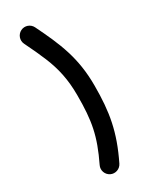

<svg xmlns="http://www.w3.org/2000/svg" viewBox="-208 -785 718 902"><g transform="rotate(-30 150.5 -333.5)"><path d="M105 64C127.9 75.2 155.8 65.4 167 42.5C232.9 -92.3 249.5 -190.4 249.5 -334C249.5 -484.4 207.5 -581.1 144.5 -710C133.3 -732.9 105.5 -742.7 82.5 -731.4C59.6 -720.2 49.8 -692.4 61 -669.4C82 -627 99.6 -588.4 113.8 -554.2C142.1 -485.4 156.7 -420.4 156.7 -334C156.7 -196.3 143.6 -122.6 83.5 2C72.3 24.9 82 52.7 105 64Z"/></g></svg>

Font: Mikhak Medium
Style: Regular
Weight: 500
Designer: Amin Abedi
Version: Version 3.2